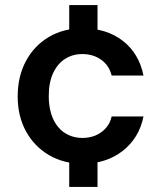

<svg xmlns="http://www.w3.org/2000/svg" viewBox="-20 -636 639 760"><path d="M254 104V-59H366V104ZM254 -453V-616H366V-453ZM307 12Q232 12 174 -22Q116 -56 83 -116Q50 -176 50 -254Q50 -334 83 -395Q116 -456 174 -490Q232 -524 307 -524Q402 -524 466 -474.5Q530 -425 548 -337H422Q412 -377 380.5 -399.5Q349 -422 306 -422Q267 -422 237 -402.5Q207 -383 190 -346Q173 -309 173 -256Q173 -217 182.5 -186Q192 -155 210 -133.5Q228 -112 252.5 -101Q277 -90 306 -90Q335 -90 358.5 -100Q382 -110 399 -129Q416 -148 422 -175H548Q531 -90 466 -39Q401 12 307 12Z"/></svg>

Font: DM Sans 12pt SemiBold
Style: Regular
Weight: 600
Version: Version 4.004;gftools[0.9.30]